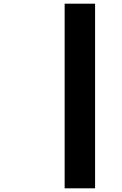

<svg xmlns="http://www.w3.org/2000/svg" viewBox="-20 -821 660 1041"><path d="M495.5 200V-801H330.5V200Z"/></svg>

Font: Monaspace Neon ExtraBold
Style: Italic
Weight: 800
Italic angle: -11°
Designer: Riley Cran & the Lettermatic Team
Foundry: Lettermatic
Version: Version 1.200 (Monaspace Neon)